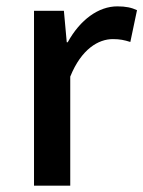

<svg xmlns="http://www.w3.org/2000/svg" viewBox="-20 -584 451 604"><path d="M87 0H201V-343C236 -430 290 -461 335 -461C357 -461 371 -458 390 -452L411 -552C394 -560 376 -564 349 -564C290 -564 232 -522 193 -451H190L181 -550H87Z"/></svg>

Font: Source Han Sans KR Medium
Style: Regular
Weight: 500
Designer: Ryoko NISHIZUKA (kana & ideographs); Paul D. Hunt (Latin, Greek & Cyrillic); Wenlong ZHANG (bopomofo); Sandoll Communica
Foundry: Adobe Systems Incorporated
Version: Version 1.001;PS 1.001;hotconv 1.0.78;makeotf.lib2.5.61930